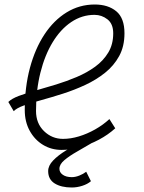

<svg xmlns="http://www.w3.org/2000/svg" viewBox="-20 -652 640 853"><path d="M466 -123 492 -82Q460 -53 419.5 -31.5Q379 -10 336.5 2Q294 14 254 14Q208 14 171 -8.5Q134 -31 112 -71Q90 -111 90 -163Q90 -265 113 -350.5Q136 -436 177.5 -499Q219 -562 276 -597Q333 -632 401 -632Q460 -632 496.5 -602Q533 -572 533 -504Q533 -446 509.5 -403Q486 -360 446.5 -328.5Q407 -297 358.5 -274.5Q310 -252 260 -236Q210 -220 164.5 -207.5Q119 -195 86.5 -183.5Q54 -172 41 -158L17 -199Q32 -214 64 -226Q96 -238 139 -250Q182 -262 229 -276.5Q276 -291 321 -310Q366 -329 402.5 -355.5Q439 -382 461 -418.5Q483 -455 483 -504Q483 -546 457.5 -566Q432 -586 400 -586Q344 -586 296.5 -554Q249 -522 214 -464.5Q179 -407 159.5 -329Q140 -251 140 -159Q140 -104 175.5 -69.5Q211 -35 260 -35Q294 -35 330.5 -46Q367 -57 402.5 -77Q438 -97 466 -123ZM299 181Q252 181 223 163Q194 145 194 108Q194 84 216 61Q238 38 274 16Q310 -6 350 -25L385 -15Q353 4 320.5 22.5Q288 41 266 59.5Q244 78 244 98Q244 114 259 124.5Q274 135 299 135Q315 135 332.5 128Q350 121 363 111L384 153Q369 166 345.5 173.5Q322 181 299 181Z"/></svg>

Font: Victor Mono Thin
Style: Italic
Weight: 100
Italic angle: -12°
Monospace: yes
Designer: Rune Bjørnerås
Version: Version 1.561;gftools[0.9.30]